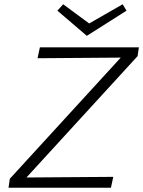

<svg xmlns="http://www.w3.org/2000/svg" viewBox="-20 -880 671 900"><path d="M387 -712 249 -830 276 -860 398 -770 555 -860 573 -830ZM625 -617 104 -48 511 -51 500 0H20L26 -42L546 -610L156 -607L167 -658H631Z"/></svg>

Font: Ysabeau Infant Semilight
Style: Italic
Weight: 300
Italic angle: -12°
Designer: Christian Thalmann (Catharsis Fonts)
Version: Version 0.003